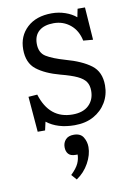

<svg xmlns="http://www.w3.org/2000/svg" viewBox="-88 -575 620 896"><g transform="rotate(-10 222.0 -127.0)"><path d="M61 14 47 -154 89 -157Q126 -37 236 -37Q286 -37 313 -63Q340 -89 340 -131Q340 -157 328.5 -174Q317 -191 289.5 -204Q262 -217 212 -230Q141 -249 101 -280.5Q61 -312 61 -376Q61 -439 104 -479Q147 -519 221 -519Q254 -519 284.5 -508.5Q315 -498 336 -480L344 -519H379L390 -364L344 -368Q334 -417 300.5 -444.5Q267 -472 222 -472Q177 -472 152.5 -451Q128 -430 128 -391Q128 -348 158 -329.5Q188 -311 247 -294Q323 -273 365.5 -241Q408 -209 408 -145Q408 -100 386.5 -64Q365 -28 327 -7Q289 14 237 14Q156 14 105 -26L96 14ZM202 265 180 240Q207 214 216.5 193Q226 172 226 151H216Q193 151 182.5 139Q172 127 172 107Q172 86 185 71.5Q198 57 224 57Q256 57 269 78.5Q282 100 282 125Q282 162 260.5 201Q239 240 202 265Z"/></g></svg>

Font: Literata 12pt Light
Style: Regular
Weight: 300
Designer: Latin by Veronika Burian and Jose Scaglione. Greek by Irene Vlachou. Cyrillic by Vera Evstafieva.
Foundry: TypeTogether
Version: Version 3.002